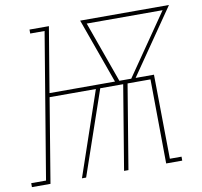

<svg xmlns="http://www.w3.org/2000/svg" viewBox="-121 -821 952 907"><g transform="rotate(-10 355.0 -367.5)"><path d="M-40 0V-19H31L147 -716H78V-735H171L119 -423H433L321 -735H747L532 -423H620L625 -19H681V0H604L600 -404H490L423 0H402L469 -404H359L220 0H200L338 -404H116L49 0ZM454 -423H511L713 -716H349Z"/></g></svg>

Font: Iosevka Etoile Thin Oblique
Style: Regular
Weight: 100
Italic angle: -9°
Designer: Belleve Invis
Foundry: Belleve Invis
Version: Version 15.5.2; ttfautohint (v1.8.4)